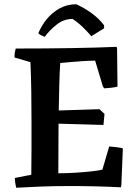

<svg xmlns="http://www.w3.org/2000/svg" viewBox="-20 -874 660 902"><path d="M56 8Q50 -16 50 -38L127 -53Q128 -116 128 -179.5Q128 -243 128 -304Q128 -373 127 -444Q126 -515 123 -582L48 -604Q48 -625 54 -646Q193 -646 315 -648Q437 -650 528 -654L530 -645L532 -467Q516 -463 500 -461.5Q484 -460 469 -459L463 -469L427 -589Q398 -589 363.5 -586.5Q329 -584 301 -581.5Q273 -579 263 -578Q260 -536 258.5 -474.5Q257 -413 256 -355L447 -361L471 -339L466 -287L255 -293L254 -60Q292 -60 332 -62.5Q372 -65 406 -68.5Q440 -72 461 -77L493 -186Q509 -185 524.5 -183Q540 -181 556 -178L557 -171L550 -4L548 6Q493 3 430.5 1.5Q368 0 309 0Q236 0 170.5 2.5Q105 5 56 8ZM338 -854 343 -852Q379 -835 412.5 -810.5Q446 -786 469 -755V-741L409 -704Q392 -724 369.5 -746Q347 -768 321 -785Q279 -785 245.5 -758Q212 -731 190 -701Q184 -703 173 -708.5Q162 -714 160 -718Q175 -754 200 -784.5Q225 -815 260 -834.5Q295 -854 338 -854Z"/></svg>

Font: Labrada SemiBold
Style: Regular
Weight: 600
Designer: Mercedes Jáuregui
Foundry: Omnibus-Type Team
Version: Version 1.000; ttfautohint (v1.8.4.7-5d5b)